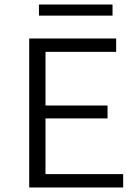

<svg xmlns="http://www.w3.org/2000/svg" viewBox="-20 -828 619 848"><path d="M109 0V-658H493V-599H181V-362H455V-305H181V-59H524V0ZM152 -808H477V-759H152Z"/></svg>

Font: LXGW Bright GB
Style: Regular
Weight: 400
Designer: Christian Thalmann (Catharsis Fonts)
Foundry: LXGW / Christian Thalmann (Catharsis Fonts) / Fontworks Inc.
Version: Version 5.510